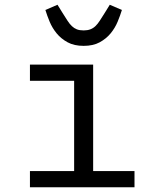

<svg xmlns="http://www.w3.org/2000/svg" viewBox="-20 -788 640 808"><path d="M106 -68H292V-448H106V-516H372V-68H546V0H106ZM332 -595Q292 -595 264.5 -610Q237 -625 218.5 -647.5Q200 -670 189 -696.5Q178 -723 171 -746L222 -768L243 -734Q255 -715 264 -701Q273 -687 282.5 -678Q292 -669 303.5 -664.5Q315 -660 332 -660Q348 -660 360 -664.5Q372 -669 381.5 -678Q391 -687 400 -701Q409 -715 421 -734L442 -768L493 -746Q486 -723 475 -696.5Q464 -670 445.5 -647.5Q427 -625 399.5 -610Q372 -595 332 -595Z"/></svg>

Font: IBM Plex Mono
Style: Regular
Weight: 400
Monospace: yes
Designer: Mike Abbink, Paul van der Laan, Pieter van Rosmalen
Foundry: Bold Monday
Version: Version 2.3